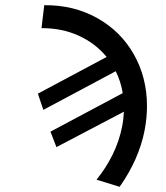

<svg xmlns="http://www.w3.org/2000/svg" viewBox="-20 -712 640 740"><path d="M546.5 -302.5Q546.5 -258 537.5 -210.5Q526.5 -153.5 501.8 -98Q477 -42.5 441 8L352 -19.5Q389 -65 414.2 -116.5Q439.5 -168 450.5 -223.5Q456 -250.5 457.5 -281.5L197.5 -145L174.5 -204.5L453 -353Q445.5 -399 426 -437.5L147 -288.5L126 -351L391 -492.5Q348 -545 283.2 -574.5Q218.5 -604 140 -603.5L150.5 -692Q264.5 -693 355 -642.2Q445.5 -591.5 496 -502.2Q546.5 -413 546.5 -302.5Z"/></svg>

Font: JuliaMono MediumItalic
Style: Regular
Weight: 500
Italic angle: -9°
Monospace: yes
Designer: cormullion
Foundry: corm
Version: Version 0.049; ttfautohint (v1.8.4)